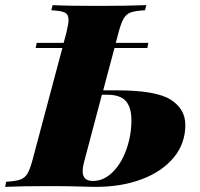

<svg xmlns="http://www.w3.org/2000/svg" viewBox="-68 -728 778 748"><path d="M654 -241Q654 -169 609 -114.5Q564 -60 485 -30Q406 0 306 0Q277 0 258 -1Q196 -3 129 -3Q15 -3 -48 0L-44 -20Q-8 -22 10 -28Q28 -34 38.5 -51Q49 -68 59 -106L175 -541H71L75 -561H180L191 -602Q199 -636 199 -650Q199 -672 184.5 -679Q170 -686 132 -688L137 -708Q193 -705 313 -705Q427 -705 502 -708L497 -688Q460 -686 442.5 -680Q425 -674 414.5 -657Q404 -640 394 -602L383 -561H510L506 -541H378L334 -376H389Q539 -376 596.5 -340Q654 -304 654 -241ZM444 -260Q444 -309 422.5 -334Q401 -359 348 -359H329L262 -106Q254 -78 254 -61Q254 -23 294 -23Q336 -23 370.5 -57Q405 -91 424.5 -146Q444 -201 444 -260Z"/></svg>

Font: Playfair Display SC Black
Style: Italic
Weight: 900
Italic angle: -14°
Designer: Claus Eggers Sørensen
Foundry: Claus Eggers Sørensen
Version: Version 1.200; ttfautohint (v1.6)